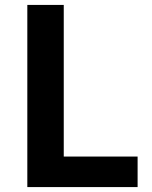

<svg xmlns="http://www.w3.org/2000/svg" viewBox="-20 -760 617 780"><path d="M91 0H539V-124H239V-740H91Z"/></svg>

Font: Noto Sans CJK KR Bold
Style: Regular
Weight: 700
Designer: Ryoko NISHIZUKA (kana & ideographs); Paul D. Hunt (Latin, Greek & Cyrillic); Wenlong ZHANG (bopomofo); Sandoll Communica
Foundry: Adobe Systems Incorporated
Version: Version 1.004;PS 1.004;hotconv 1.0.82;makeotf.lib2.5.63406